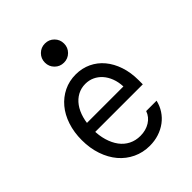

<svg xmlns="http://www.w3.org/2000/svg" viewBox="-222 -911 1044 1044"><g transform="rotate(-45 300.0 -388.5)"><path d="M124.4 -253.8H525.2V-286.2Q525.2 -344.8 508.9 -393.3Q492.6 -441.9 463.6 -476.7Q434.6 -511.6 394 -530.8Q353.4 -550 305.1 -550Q254.8 -550 212.9 -529.5Q171 -509 140.3 -472.5Q109.6 -436 92.7 -384.9Q75.8 -333.8 75.8 -273.7Q75.8 -211.6 93.7 -159.2Q111.7 -106.8 143.4 -69.4Q175.2 -32 219.6 -11Q264 10 316 10Q353.5 10 386.2 -0.6Q419 -11.2 445.3 -30.7Q471.6 -50.2 489.6 -77.6Q507.6 -105 515.2 -138H435.4Q423.4 -103.6 391.7 -84Q360 -64.4 317.8 -64.4Q281.9 -64.4 252.2 -79.3Q222.6 -94.2 202.2 -121.7Q181.8 -149.2 170.4 -187.6Q159 -226 159 -272.9Q159 -318.8 169.6 -356.5Q180.2 -394.2 199.6 -420.9Q219 -447.6 246.1 -462.2Q273.2 -476.8 305.6 -476.8Q334.4 -476.8 358.4 -465.6Q382.4 -454.4 400.6 -434Q418.8 -413.6 429.9 -384.6Q441 -355.6 442.4 -320.2H124.4ZM232.2 -713.6Q232.2 -682.8 253.6 -661.4Q274.9 -640 305.8 -640Q336.6 -640 358 -661.4Q379.4 -682.7 379.4 -713.6Q379.4 -744.4 358 -765.8Q336.7 -787.2 305.8 -787.2Q275 -787.2 253.6 -765.8Q232.2 -744.5 232.2 -713.6Z"/></g></svg>

Font: CommitMonoV142 ExtLt
Style: Regular
Weight: 200
Monospace: yes
Designer: Eigil Nikolajsen
Foundry: Eigil Nikolajsen
Version: Version 1.142